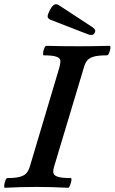

<svg xmlns="http://www.w3.org/2000/svg" viewBox="-29 -885 543 909"><path d="M-6 4Q-10 4 -9 -7.5Q-8 -19 -3.5 -30.5Q1 -42 6 -42Q46 -42 67.5 -48.5Q89 -55 98.5 -68Q108 -81 113 -99L252 -565Q257 -583 257 -596Q257 -609 239.5 -616Q222 -623 178 -623Q174 -623 175 -634Q176 -645 180.5 -656.5Q185 -668 191 -668Q229 -667 266.5 -666.5Q304 -666 341 -666Q378 -666 415.5 -666.5Q453 -667 490 -668Q495 -668 493.5 -656.5Q492 -645 487.5 -634Q483 -623 477 -623Q435 -623 413.5 -616.5Q392 -610 382.5 -597Q373 -584 368 -565L228 -99Q222 -80 223.5 -67.5Q225 -55 243.5 -48.5Q262 -42 306 -42Q311 -42 309 -30.5Q307 -19 302.5 -7.5Q298 4 294 4Q256 2 218.5 1Q181 0 144 0Q106 0 68.5 1Q31 2 -6 4ZM389 -722 211 -791Q195 -798 196.5 -809Q198 -820 208 -839Q219 -859 229 -863.5Q239 -868 252 -859L406 -758Q417 -751 420.5 -744.5Q424 -738 419 -729Q414 -720 405.5 -719.5Q397 -719 389 -722Z"/></svg>

Font: Junicode SmExp
Style: Bold Italic
Weight: 700
Width: 6
Italic angle: -11°
Designer: Peter S. Baker
Version: Version 2.205; ttfautohint (v1.8.4)